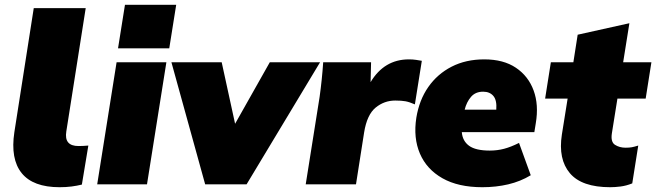

<svg xmlns="http://www.w3.org/2000/svg" viewBox="-20 -770 2741 802"><path d="M229 12Q118 12 70.5 -47Q23 -106 40 -218L121 -736H338L257 -221Q247 -160 308 -160Q317 -160 327.5 -160.5Q338 -161 349 -162L322 1Q302 6 279 9Q256 12 229 12Z M473 -568 502 -750H716L687 -568ZM386 0 467 -510H675L594 0Z M837 0 696 -510H906L962 -253L1107 -510H1317L1010 0Z M1257 0 1315 -365Q1325 -436 1330 -510H1530L1528 -427Q1585 -522 1688 -522Q1704 -522 1717.5 -520Q1731 -518 1742 -516L1713 -334Q1690 -344 1673.5 -347Q1657 -350 1631 -350Q1585 -350 1549 -320.5Q1513 -291 1501 -217L1467 0Z M1995 12Q1894 12 1828 -25.5Q1762 -63 1734 -128.5Q1706 -194 1719 -278Q1731 -352 1769 -406.5Q1807 -461 1866.5 -491.5Q1926 -522 2003 -522Q2083 -522 2135 -487Q2187 -452 2209 -392Q2231 -332 2218 -255L2212 -218H1909Q1912 -181 1939.5 -161Q1967 -141 2026 -141Q2057 -141 2085.5 -148.5Q2114 -156 2148 -173L2197 -38Q2154 -12 2103 0Q2052 12 1995 12ZM1998 -387Q1966 -387 1947.5 -365.5Q1929 -344 1921 -312H2053Q2056 -351 2041 -369Q2026 -387 1998 -387Z M2529 12Q2410 12 2360.5 -46.5Q2311 -105 2327 -208L2351 -358H2257L2281 -510H2375L2393 -625L2609 -673L2583 -510H2701L2677 -358H2559L2536 -214Q2530 -177 2549 -165Q2568 -153 2593 -153Q2609 -153 2619.5 -155Q2630 -157 2646 -162L2621 -4Q2596 6 2572.5 9Q2549 12 2529 12Z"/></svg>

Font: Winston Black
Style: Italic
Weight: 900
Italic angle: -9°
Designer: Original fonts by Vernon Adams / Changes by Cristiano Sobral
Foundry: VOriginal fonts by Vernon Adams / Changes by Cristiano Sobral
Version: Version 2.503;July 17, 2020;FontCreator 13.0.0.2655 64-bit